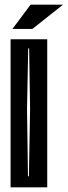

<svg xmlns="http://www.w3.org/2000/svg" viewBox="-20 -797 288 817"><path d="M25 0V-630H181V0ZM99 -47H103L108 -333L104 -591H100L95 -333ZM33 -674 110 -777H248L118 -674Z"/></svg>

Font: Alumni Sans Inline One
Style: Regular
Weight: 400
Designer: Robert E. Leuschke
Foundry: Robert E. Leuschke
Version: Version 1.100; ttfautohint (v1.8.3)